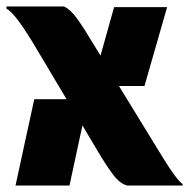

<svg xmlns="http://www.w3.org/2000/svg" viewBox="-40 -422 585 594"><path d="M8 152 66 -115H166L76 -266Q45 -319 20 -353.5Q-5 -388 -20 -395V-402H158Q178 -393 199.5 -363Q221 -333 247 -289L271 -250L313 -400H477L407 -156H328L434 17Q449 41 467 70.5Q485 100 501.5 122Q518 144 525 147V152H354Q332 147 310.5 119Q289 91 259 40L215 -34L175 152Z"/></svg>

Font: Tac One
Style: Regular
Weight: 400
Designer: Oluseyi Olusanya, David Udoh, Eyiyemi Adegbite, Mirko Velimirović
Version: Version 1.003; ttfautohint (v1.8.4.7-5d5b)